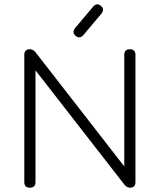

<svg xmlns="http://www.w3.org/2000/svg" viewBox="-20 -873 743 893"><path d="M328 -741 414 -843Q431 -861 449 -846Q467 -831 453 -811L367 -709Q350 -691 332 -706Q314 -721 328 -741ZM145 -26Q145 0 119 0Q93 0 93 -26V-618Q93 -644 119 -644Q134 -644 146 -629L558 -99V-618Q558 -644 584 -644Q610 -644 610 -618V-26Q610 0 584 0Q570 0 558 -15L145 -546Z"/></svg>

Font: Jura
Style: Regular
Weight: 400
Designer: Daniel Johnson, Alexei Vanyashin
Foundry: Daniel Johnson
Version: Version 5.103